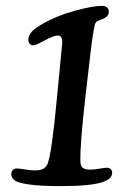

<svg xmlns="http://www.w3.org/2000/svg" viewBox="-20 -630 464 658"><path d="M174.8 -290.5 192.9 -479Q195.3 -508.3 178.7 -508.3Q163.6 -508.3 133.1 -491.5Q102.5 -474.6 95.2 -474.6Q86.9 -474.6 82 -479.7Q77.1 -484.9 77.1 -493.7Q77.1 -506.3 86.7 -518.8Q96.2 -531.2 123.5 -546.9Q175.3 -576.7 237.1 -593.3Q298.8 -609.9 328.1 -609.9Q353 -609.9 353 -588.9Q353 -570.3 320.3 -560.5Q307.1 -555.7 305.2 -546.4Q296.4 -506.3 289.6 -443.4L272.9 -300.3Q254.4 -138.7 255.4 -78.6Q255.9 -60.5 263.7 -54.7Q271.5 -48.8 289.6 -48.8Q303.2 -48.8 321.5 -52Q339.8 -55.2 345.7 -55.2Q353.5 -55.2 358.9 -50.8Q364.3 -46.4 364.3 -38.1Q364.3 -27.8 357.2 -20.3Q350.1 -12.7 332 -6.1Q314 0.5 277.3 4.2Q240.7 7.8 186.5 7.8Q119.1 7.8 81.1 2.4Q43 -2.9 30.8 -11.5Q18.6 -20 18.6 -33.2Q18.6 -42 23.9 -47.4Q29.3 -52.7 37.6 -52.7Q43.9 -52.7 65.9 -49.3Q87.9 -45.9 100.1 -45.9Q133.8 -45.9 142.6 -67.4Q156.7 -100.1 174.8 -290.5Z"/></svg>

Font: Cooper* Medium
Style: Italic
Weight: 500
Italic angle: -7°
Designer: Owen Earl
Foundry: indestructible type*
Version: Version 0.001